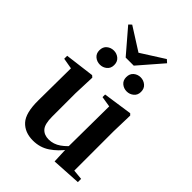

<svg xmlns="http://www.w3.org/2000/svg" viewBox="-272 -1080 1223 1223"><g transform="rotate(45 339.0 -468.5)"><path d="M215.8 -627.3Q188.5 -627.3 168.5 -644Q148.4 -660.8 148.4 -690Q148.4 -721 168.5 -737.7Q188.5 -754.4 215.8 -754.4Q241.8 -754.4 262 -737.7Q282.2 -721 282.2 -690Q282.2 -660.8 262 -644Q241.8 -627.3 215.8 -627.3ZM456.9 -627.3Q430.1 -627.3 410.2 -644Q390.2 -660.8 390.2 -690Q390.2 -721 410.2 -737.7Q430.1 -754.4 456.9 -754.4Q482.9 -754.4 503.3 -737.7Q523.8 -721 523.8 -690Q523.8 -660.8 503.3 -644Q482.9 -627.3 456.9 -627.3ZM180.7 -953.6 372.2 -832.1H299.7L492.2 -954.4L512.1 -936.5L372.7 -775.6H299.9L162.5 -935.7ZM255.7 16.2Q182.1 16.2 140.2 -29.3Q98.3 -74.7 99.3 -187.9L102 -497.7L132 -475.4L28.4 -493.5V-520.2L228 -545.4L240.2 -534.8L234.7 -388.7V-177.8Q234.7 -111 257.7 -85.3Q280.7 -59.5 321.8 -59.5Q364.7 -59.5 402.5 -85.8Q440.3 -112.1 469.6 -153.8L503.2 -103H456Q418.4 -51 368.8 -17.4Q319.2 16.2 255.7 16.2ZM447.6 12.4 442.4 -109.4V-111.9L445.6 -481.6L373.7 -493.2V-516.6L570.9 -545.4L581.6 -534.8L577.6 -388.7V-35L645.6 -28.5V0.7Z"/></g></svg>

Font: Noto Serif TC
Style: Regular
Weight: 200
Designer: Ryoko NISHIZUKA 西塚涼子 (kana & ideographs); Frank Grießhammer (Latin, Greek & Cyrillic); Wenlong ZHANG 张文龙 (bopomofo); San
Foundry: Adobe
Version: Version 2.001;hotconv 1.1.0;makeotfexe 2.6.0